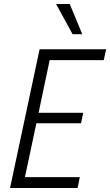

<svg xmlns="http://www.w3.org/2000/svg" viewBox="-20 -935 548 955"><path d="M30 0 177 -690H508L496 -636H227L172 -374H394L383 -322H161L104 -54H377L366 0ZM259 -915H327L389 -765H341Z"/></svg>

Font: Radio Canada Condensed Light
Style: Italic
Weight: 300
Width: 3
Italic angle: -12°
Designer: Charles Daoud, Etienne Aubert Bonn, Alexandre Saumier Demers, Jacques Le Bailly
Foundry: Radio-Canada
Version: Version 2.104; ttfautohint (v1.8.4.7-5d5b);gftools[0.9.28.de